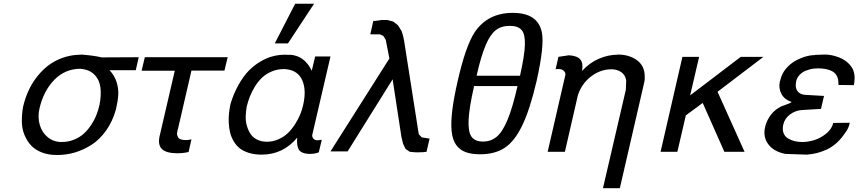

<svg xmlns="http://www.w3.org/2000/svg" viewBox="-20 -804 4547 1017"><path d="M407.2 -439 408.2 -439.9Q325.2 -439.9 268.1 -381.6Q210.9 -323.2 189 -229Q178.7 -183.1 190.7 -142.3Q202.6 -101.6 233.4 -76.7Q264.2 -51.8 306.2 -51.8Q341.3 -51.8 372.1 -64.2Q402.8 -76.7 424.3 -96.4Q445.8 -116.2 463.1 -142.6Q480.5 -168.9 490.5 -194.6Q500.5 -220.2 506.8 -247.1Q517.1 -298.3 512 -340.1Q506.8 -381.8 479.5 -409.2Q452.1 -436.5 407.2 -439ZM409.2 -514.2V-515.1Q479 -509.8 518.1 -500L714.8 -501L699.2 -432.1H560.1Q586.9 -404.3 597.7 -369.1Q608.4 -334 606.4 -301.3Q604.5 -268.6 594.2 -225.1Q576.7 -161.6 542.7 -113.5Q508.8 -65.4 465.6 -37.6Q422.4 -9.8 376.5 3.7Q330.6 17.1 282.2 17.1Q236.8 17.1 201.4 3.4Q166 -10.3 144.3 -33.9Q122.6 -57.6 109.4 -89.8Q96.2 -122.1 95.7 -159.4Q95.2 -196.8 102.1 -237.8Q122.6 -325.7 169.7 -389.2Q216.8 -452.6 278.1 -483.4Q339.4 -514.2 409.2 -514.2Z M730 -429.2 747.1 -501H1186L1168.9 -430.2H994.1L922.9 -122.1L920.9 -116.2L919.9 -110.8Q916 -97.7 918.7 -88.6Q921.4 -79.6 924.8 -74.2Q928.2 -68.8 936.3 -66.2Q944.3 -63.5 950.4 -62.7Q956.5 -62 964.8 -62Q976.6 -62 994.1 -65.9L979 1Q951.2 7.8 919.9 7.8Q860.4 7.8 837.6 -14.6Q814.9 -37.1 825.7 -84L905.8 -429.2Z M1498.5 -437V-438Q1498 -438 1497.1 -437.5Q1496.1 -437 1495.6 -437Q1494.6 -437 1493.2 -437.5Q1491.7 -438 1490.7 -438H1482.4Q1448.7 -438 1419.4 -425.5Q1390.1 -413.1 1369.1 -393.6Q1348.1 -374 1331.3 -347.2Q1314.5 -320.3 1304 -293.7Q1293.5 -267.1 1286.6 -238.8Q1282.2 -212.4 1281.5 -186.3Q1280.8 -160.2 1288.1 -136Q1295.4 -111.8 1307.9 -93.5Q1320.3 -75.2 1342.5 -64.2Q1364.7 -53.2 1393.6 -53.2Q1426.3 -53.2 1455.6 -66.4Q1484.9 -79.6 1505.6 -99.9Q1526.4 -120.1 1543.2 -146.7Q1560.1 -173.3 1570.1 -197.8Q1580.1 -222.2 1585.4 -246.1Q1604 -325.7 1581.5 -377.7Q1559.1 -429.7 1498.5 -437ZM1512.7 -513.2 1513.7 -514.2Q1592.8 -510.3 1631.3 -429.2L1649.4 -504.9H1730.5L1634.3 -90.8Q1631.8 -80.1 1639.4 -70.6Q1647 -61 1659.7 -61H1664.6Q1669.9 -61 1684.6 -64L1668.5 2.9Q1647 11.2 1623.5 11.2Q1598.1 11.2 1582.5 4.4Q1566.9 -2.4 1561.3 -14.4Q1555.7 -26.4 1554 -42Q1552.2 -57.6 1554.7 -75.2Q1479.5 15.1 1365.7 15.1Q1327.6 15.1 1297.6 5.6Q1267.6 -3.9 1248.5 -19.5Q1229.5 -35.2 1216.8 -57.4Q1204.1 -79.6 1198.5 -103.3Q1192.9 -127 1191.7 -154.1Q1190.4 -181.2 1193.1 -204.8Q1195.8 -228.5 1200.7 -252.9Q1218.3 -310.5 1244.4 -356.4Q1270.5 -402.3 1299.3 -431.2Q1328.1 -460 1361.6 -479.2Q1395 -498.5 1426.5 -506.3Q1458 -514.2 1489.7 -514.2Q1504.9 -514.2 1512.7 -513.2ZM1643.6 -784.2 1505.4 -574.2H1435.5L1543.5 -784.2Z M1995.6 -696.8V-698.2H2031.2L2062.5 -689.9L2087.4 -670.9L2107.4 -639.2Q2119.1 -604.5 2123.5 -568.8L2198.2 -92.8L2214.4 -76.2L2255.4 -69.8L2239.3 0Q2223.1 2.9 2193.4 2.9H2182.6Q2180.7 2.9 2177 2.4Q2173.3 2 2171.4 2L2150.4 0L2128.4 -15.1L2115.2 -42L2106.4 -78.1L2059.6 -383.8L1821.3 -2H1730.5L2042.5 -494.1L2023.4 -592.8L2010.3 -613.8L1992.2 -622.1H1941.4L1957.5 -693.8Q1958.5 -693.8 1960.4 -693.4Q1962.4 -692.9 1963.4 -692.9Q1966.8 -692.9 1978.3 -694.8Q1989.7 -696.8 1995.6 -696.8Z M2721.2 -348.1H2491.2Q2465.3 -233.9 2462.2 -170.4Q2459 -106.9 2477.1 -80.6Q2495.1 -54.2 2538.1 -54.2Q2581.5 -54.2 2612.1 -80.6Q2642.6 -106.9 2668.9 -170.7Q2695.3 -234.4 2721.2 -348.1ZM2734.4 -402.8Q2758.3 -508.8 2760.3 -565.4Q2762.2 -622.1 2743.4 -644.5Q2724.6 -667 2680.2 -667Q2635.7 -667 2606.4 -644.5Q2577.1 -622.1 2552.7 -565.2Q2528.3 -508.3 2504.4 -402.8ZM2822.3 -375Q2787.1 -224.1 2746.3 -139.6Q2705.6 -55.2 2653.3 -21Q2601.1 13.2 2523.4 13.2Q2477.1 13.2 2446.3 1.7Q2415.5 -9.8 2396.2 -36.4Q2377 -63 2372.3 -108.2Q2367.7 -153.3 2375.5 -218.5Q2383.3 -283.7 2404.3 -375Q2446.3 -560.1 2494.1 -632.8Q2563 -735.8 2696.3 -735.8Q2829.1 -735.8 2850.1 -632.8Q2864.3 -561.5 2822.3 -375Z M3251 -514.2V-515.1Q3313.5 -515.1 3354.2 -484.9Q3395 -454.6 3395 -399.9V-382.8Q3394.5 -380.4 3393.6 -374.5Q3392.6 -368.7 3392.1 -366.2L3263.2 192.9H3173.8L3294.9 -328.1L3296.9 -377.9Q3292 -407.7 3270 -422.4Q3248 -437 3219.2 -437Q3160.2 -437 3110.6 -398.9Q3061 -360.8 3041 -299.8L2972.2 0H2880.9L2975.1 -409.2Q2975.1 -420.9 2965.6 -429.4Q2956.1 -438 2942.9 -438H2930.2Q2928.7 -438 2926.5 -437.5Q2924.3 -437 2922.9 -437L2938 -502.9L2993.2 -511.2Q3036.6 -508.8 3053.5 -489.3Q3070.3 -469.7 3063 -428.2Q3103 -471.7 3152.3 -492.9Q3201.7 -514.2 3251 -514.2Z M3479 0 3594.7 -502.9H3683.1L3635.7 -298.8L3903.8 -502.9H4023.9L3780.8 -317.9L3923.8 0H3816.9L3702.1 -258.8L3612.8 -192.9L3567.9 0Z M4296.9 -512.2V-513.2Q4305.2 -513.2 4323.2 -514.2Q4341.3 -515.1 4349.6 -515.1Q4365.7 -515.1 4383.8 -511.7Q4401.9 -508.3 4422.4 -500.7Q4442.9 -493.2 4459.5 -481Q4476.1 -468.8 4489.3 -450.7Q4502.4 -432.6 4505.6 -408.4Q4508.8 -384.3 4502.9 -353L4420.9 -354Q4421.4 -355.5 4421.4 -357.2Q4421.4 -358.9 4421.1 -360.8Q4420.9 -362.8 4420.9 -363.8Q4420.4 -406.7 4391.8 -424.3Q4363.3 -441.9 4312.5 -441.9Q4299.8 -441.9 4294.9 -440.9Q4288.1 -440.9 4276.4 -438.2Q4264.6 -435.5 4247.6 -429.2Q4230.5 -422.9 4216.1 -408Q4201.7 -393.1 4196.8 -372.1V-368.2L4195.8 -363.8Q4191.9 -338.4 4204.1 -321.5Q4216.3 -304.7 4241.7 -301.8L4344.7 -295.9L4328.6 -227.1L4227.5 -221.2Q4192.4 -218.8 4164.3 -197.5Q4136.2 -176.3 4128.9 -144Q4123 -117.7 4130.6 -98.6Q4138.2 -79.6 4155.5 -69.8Q4172.9 -60.1 4191.2 -55.9Q4209.5 -51.8 4229.5 -51.8Q4260.7 -51.8 4294.2 -62.3Q4327.6 -72.8 4356.9 -96.9Q4386.2 -121.1 4393.6 -152.8L4481 -153.8Q4475.1 -122.6 4456.5 -100.1Q4436 -68.8 4411.1 -46.6Q4386.2 -24.4 4359.1 -12Q4332 0.5 4307.1 6.6Q4282.2 12.7 4253.9 15.1L4139.6 11.2Q4078.6 -1 4049.6 -39.8Q4020.5 -78.6 4032.7 -131.8Q4041.5 -167.5 4063.2 -195.8Q4085 -224.1 4117.7 -240.2Q4122.6 -242.2 4137 -247.3Q4151.4 -252.4 4161.1 -256.6Q4170.9 -260.7 4172.9 -264.2Q4134.8 -276.4 4118.9 -307.1Q4103 -337.9 4110.8 -372.1Q4110.8 -375 4112.8 -377L4113.8 -381.8Q4121.1 -413.6 4142.6 -439.5Q4164.1 -465.3 4191.2 -480.7Q4218.3 -496.1 4245.8 -504.2Q4273.4 -512.2 4296.9 -512.2Z"/></svg>

Font: Perun
Style: Italic
Weight: 400
Italic angle: -12°
Foundry: Stefan Peev, Context Ltd
Version: Version 001.000